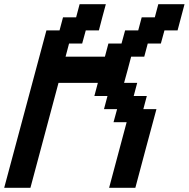

<svg xmlns="http://www.w3.org/2000/svg" viewBox="-20 -895 899 915"><path d="M500 0H625Q641.6 -62.5 675 -187.5Q708.5 -312.5 725.6 -375H663.1L679.7 -437.5H617.2L633.8 -500H571.3Q577.1 -520.5 588.4 -562.3Q599.6 -604 605 -625H667.5L684.1 -687.5H746.6L763.7 -750H826.2Q831.5 -770.5 842.8 -812.5Q854 -854.5 859.4 -875H734.4L717.8 -812.5H655.3L638.7 -750H576.2L559.1 -687.5H496.6L480 -625H292.5L309.1 -687.5H371.6L388.7 -750H451.2Q456.5 -771 467.5 -812.5Q478.5 -854 484.4 -875H359.4L342.8 -812.5H280.3L263.7 -750H201.2L0 0H125Q147 -83 191.9 -250Q236.8 -417 258.8 -500H446.3L429.7 -437.5H492.2L475.6 -375H538.1L521 -312.5H583.5Z"/></svg>

Font: Faithful 32x
Style: Oblique
Weight: 400
Foundry: Faithful Resource Pack
Version: Version 1.0; January 27, 2023